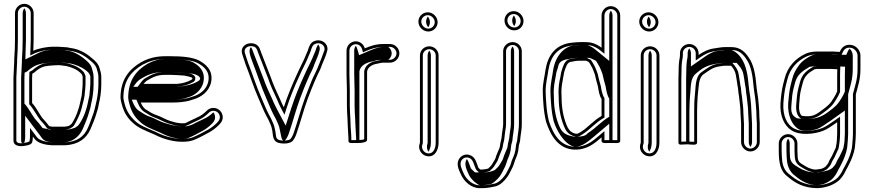

<svg xmlns="http://www.w3.org/2000/svg" viewBox="-20 -744 4547 999"><path d="M406 -258.7V-258.3C406 -243.8 401.5 -235.7 399.1 -219.4C390.7 -175.3 374.4 -133 353.2 -100.4C348.9 -96.4 345.2 -93.8 338.5 -89C333.3 -87.6 320.6 -85 316.6 -85H251.1C247.3 -85 240.2 -87.3 235.7 -88.1C226.1 -101.5 211.3 -118.3 199.6 -130.8C183 -153.4 168.1 -185.5 147 -207.8C147 -218.9 147 -335.2 147 -335.2C147.6 -343.5 147.9 -351.5 148 -360.6C151.4 -362.2 155.8 -364.7 159.4 -367.5L169.5 -376.2C187 -389.6 201.8 -398.6 228.4 -401.2L247.9 -403.1C251.8 -403.7 256.1 -404 260.8 -404C269 -404 275.3 -404.2 284.8 -405C292.1 -404.9 303.9 -403.3 311.1 -402.2L325.7 -400.3C358 -392.4 383.6 -381.1 402.9 -360.5C406.4 -356.9 405.9 -357.9 410 -345.9V-307.1C410 -293.8 407.1 -270.5 406 -258.7ZM153.2 -479.7C153.6 -497.6 155 -519.7 155 -538.5V-675.5C155 -702.1 133.1 -724 106.5 -724C79.9 -724 58 -702.1 58 -675.5V-538.5C58 -503.8 56.5 -468.6 54 -434.8L54 -434.6V-422.8C52.6 -393.6 51.3 -368.7 50 -340V-12.7C50 13.5 78.9 18.5 99 15.9C108.3 14.7 143.6 12.2 147.8 -4.7C150 -14.1 151 -23.6 151 -33.5C154.2 -29.3 157.4 -25 159.4 -22.1C176.1 1.2 214.5 9.7 249.5 12L249.7 12H317.9L318.2 12C388.5 8.4 429 -23.5 450.3 -71C457.7 -86.3 477.1 -135 481.7 -153.6C486.4 -167.2 491.3 -183.6 493.9 -201.8C501.3 -230.8 507 -268.5 507 -305.1V-344.9C507 -363 501 -377.9 497.8 -390.5C493.9 -404.6 484.7 -417.9 470.6 -430.9C439 -459.2 401.6 -487.9 343.7 -494.9L328.7 -497.9C326.6 -498.2 280.3 -501 280.1 -501H260.8C220.9 -501 178.3 -491.9 153.2 -479.7ZM260.8 -419C255.5 -419 250 -418.5 246 -418L226.9 -416.1C197 -413.2 178.3 -401.8 160 -387.8L149.8 -379.1C144.2 -374.9 139.3 -373.1 133.1 -370.1C133 -358.2 132.7 -346.6 132 -335.8L132 -335.2C132 -335.2 132 -218.9 132 -207.8V-201.8C152.3 -180.5 170 -145.7 188 -121.2C201.5 -106.8 216.5 -89.2 227.1 -74.4L240 -72.1C244.4 -70.7 246.4 -70 251.1 -70H316.6C325.8 -70 337.5 -73.2 345.1 -75.3C350.6 -79.2 355.2 -82.3 359.4 -84.8C361.1 -87 363.2 -89.2 364.8 -90.7C376.8 -109.2 396.2 -149.6 402.7 -173.1C402.9 -174 412.8 -211 413.9 -216.9C416 -231.1 420.7 -240.4 421 -258C422.2 -269.8 425 -292.4 425 -307.1V-348.4C421.5 -358.6 417.7 -366.7 413.8 -370.8C391.6 -394.4 363.9 -406.3 328.4 -415.1L313.2 -417C306 -418.1 294 -419.9 285 -420L284.3 -420C275 -419.3 268.9 -419 260.8 -419ZM159.7 -466.2C181.9 -477 223.1 -486 260.8 -486H279.6C284.7 -485.7 320.7 -483.5 326.6 -483L341.4 -480.1C395.2 -473.6 429.5 -447.6 460.5 -419.8C473.2 -408.1 480.5 -396.9 483.3 -386.6C486.9 -372.7 492 -359.7 492 -344.9V-305.1C492 -270.1 486.4 -233.3 479.3 -205.5C475 -188.5 472.2 -172.2 467.5 -158.4C462 -142.1 444 -92.3 436.7 -77.3C417.4 -34.4 383 -6.3 317.4 -3C296.2 -3 271.6 -3 250.2 -3C214.6 -5.5 183.2 -14.6 171.6 -30.9C169.4 -33.9 166.2 -38.3 163 -42.5L136 -78.4V-33.5C136 -24.9 134.9 -15.9 133.3 -8.6C130.3 -4.8 107.3 -0.3 97.1 1.1C78.7 3.4 65 -1.9 65 -12.7V-339.7C66.3 -369.5 67.5 -392.7 69 -422.1L69 -422.4V-434C71.6 -469.4 73 -503.2 73 -538.5V-675.5C73 -693.8 88.2 -709 106.5 -709C124.8 -709 140 -693.8 140 -675.5V-538.5C140 -520.4 138.6 -498.4 138.2 -480.1L137.5 -455.4ZM281.3 -420.1C300.2 -419.8 314 -417.9 325 -416.3L343.4 -413.9C349.1 -412.5 354.5 -411.4 360.1 -410.5C394.3 -400.2 422 -385.4 440.6 -365.5C444.2 -361.7 446.4 -357.6 450 -346.9V-307.1C450 -293.4 447.1 -269.5 446 -258.4C446 -242.3 441.3 -234 439 -218.4C429.8 -170 412.1 -122.4 386.1 -90.1C381.7 -87.4 375.2 -83 369.7 -79C353.3 -74.5 350.5 -70 316.6 -70H251.1C232.9 -70 231 -71.6 221.8 -73.9L201.8 -77.5C190.5 -93.4 175.5 -111.3 161.4 -126.4C144.2 -149.8 127.2 -183.9 107 -205.2L107 -335.4C107.7 -345.5 107.9 -355 108 -365.9C113.7 -368.5 117.8 -369.8 123 -373.8L133.1 -382.5C150.5 -395.7 170.6 -411 218.2 -415.7L235.7 -417.4C242.8 -418.3 252.2 -419 260.8 -419C267.2 -419 273.8 -419.5 281.3 -420.1ZM184.9 -470.5 112 -435.1 113.2 -479.8C113.6 -497.9 115 -519.9 115 -538.5V-675.5C115 -685.3 111.7 -694 106.5 -700.8C101.8 -694.6 98 -685.3 98 -675.5V-538.5C98 -503.6 96.5 -468.4 94 -434.4V-422.7C92.6 -393.1 91.3 -369.1 90 -339.9V-12.7C90 -5.9 92.3 -1.8 94.7 0.7C102.1 -0.3 106.5 -0.3 108 -6.1C110 -14.9 111 -24 111 -33.5V-142L189.5 -37.6C192.7 -33.3 195.9 -29 198 -26C210.3 -8.8 232.5 -4.7 253.6 -3H315C350.7 -5.4 389.6 -26.2 410.9 -73.5C418.1 -88.5 437.5 -137.1 442 -155.2C446.8 -169.4 451.3 -184.4 454 -202.9C461.4 -232.1 467 -268.9 467 -305.1V-344.9C467 -361.7 461.3 -375.9 458 -389C454.6 -401.6 446.3 -413.5 433.7 -425.2C399.9 -455.4 364.5 -476.6 328.1 -481L315.2 -483.6C306.4 -484.2 285.1 -485.5 276.8 -486H260.8C236.3 -486 203.3 -479.5 184.9 -470.5Z M746.5 -325.6C773.7 -341.8 796.9 -354.5 839.3 -354.5H868.8C880.7 -354.5 930.7 -351.6 939.5 -350.6C942.3 -350.3 980 -342.8 980 -338.2L981.1 -336.2V-335C981.1 -333.6 979.3 -331.2 976.3 -329.3C954.5 -317.1 934.4 -310.8 901.1 -307.5L726.4 -307.5C727.5 -309 745.6 -327 746.5 -325.6ZM745.3 -170.4C730.7 -177.4 720.4 -191.2 712.3 -210.5H879.3C909.2 -210.5 939.9 -213.6 963.8 -219.8L982.8 -225.8C1028.9 -237.9 1069.6 -269.9 1078.9 -318.7C1089.5 -379.5 1049.6 -411 1014.8 -429.6C980.3 -447.2 922.6 -451.5 868.8 -451.5H839.3C786.2 -451.5 748.1 -438.7 712.8 -419.5C652.5 -383.4 607 -330.7 607 -235V-234.7L607 -234.5C607.7 -224.4 610.3 -212.4 614.3 -199C624.2 -161.2 642.3 -131.3 667.3 -108.6C699.3 -76.6 737.9 -64.3 781 -45.2L804.1 -34.3C817.7 -27.9 834.7 -22 849.8 -17.8L866.8 -13.7C901.5 -4.8 956.5 -2.2 990 -16.1C1018.8 -28 1045.9 -43.1 1072.2 -57.5C1088.5 -67 1105.2 -80.1 1117.8 -92.7C1127.4 -102.3 1139 -114.6 1139 -134C1139 -160.6 1117.1 -182.5 1090.5 -182.5C1077.3 -182.5 1065.5 -177.6 1056.2 -168.3C1041.8 -153.9 1026 -141.4 1005.6 -132.8L965.4 -113.7C955.3 -108.9 949.5 -104.8 940.5 -102.5H921.8C909 -103.7 907 -104.4 894.8 -106.3L877.3 -111.2C872.5 -112.5 867 -114.1 860.7 -116.1C844.4 -121.3 813 -139.7 791.2 -146.1C774.5 -152 759.6 -160.7 745.3 -170.4ZM941.2 -365.5C931 -366.7 882.1 -369.5 868.8 -369.5H839.3C794.6 -369.5 767 -355.2 740.8 -339.7C728.3 -334.5 718.2 -321.5 714.5 -316.5L696.3 -292.5L901.8 -292.5C936.7 -295.9 959.9 -302.9 983.6 -316.2C988.4 -318.9 996.1 -323.5 996.1 -335V-339.9C991.2 -364.5 941.6 -366.5 941.2 -365.5ZM737.9 -157.4C753.9 -146.6 768 -138.5 786.2 -132C804.9 -125.3 836.5 -108 856.2 -101.8C862.6 -99.8 868.4 -98.1 873.3 -96.7L891.6 -91.6C903.6 -89.7 907.4 -88.7 921.2 -87.5H942.4C955 -90.8 962.6 -95.8 971.8 -100.2L1011.7 -119.1C1035.7 -129.5 1051.5 -142.4 1066.8 -157.7C1073.4 -164.3 1081.1 -167.5 1090.5 -167.5C1108.8 -167.5 1124 -152.3 1124 -134C1124 -121.2 1116.8 -112.9 1107.2 -103.3C1095.6 -91.7 1079.4 -79.1 1064.8 -70.5C1038.9 -56.4 1011.9 -41.4 984.3 -30C955.9 -18.2 902.9 -19.9 870.4 -28.3L853.6 -32.3C837.9 -36.8 823 -41.9 810.5 -47.8L787.3 -58.9C742.6 -78.7 707 -90.1 677.9 -119.2C655.5 -141.6 638.5 -166 628.7 -203C624.8 -216.2 622.6 -227.3 622 -235.3C622.4 -326.2 663.5 -372.3 720.2 -406.5C754.7 -425.1 788.8 -436.5 839.3 -436.5H868.8C921.9 -436.5 978.2 -431.5 1007.9 -416.3C1041 -398.6 1073 -372.6 1064.1 -321.3C1056.2 -279.9 1021.1 -251.3 978.7 -240.2L959.7 -234.2C936.7 -228.4 908.1 -225.5 879.3 -225.5H689.7L698.5 -204.7C707.2 -184 719 -167.2 737.9 -157.4ZM673.6 -292.5 687.9 -311.6C691.2 -316 701.8 -328.3 717 -336.2C741.6 -350.7 773.6 -369.5 839.3 -369.5H868.8C890 -369.5 933.7 -367 951 -364.9C959.8 -364 1008.6 -360.3 1019.2 -341.3C1020 -339.9 1020.4 -339 1021.1 -337.7V-335C1021.1 -329.6 1017.4 -325.9 1010.7 -321.7C985.8 -305.9 951 -296.9 906.2 -292.5ZM711.7 -162.2C690.3 -173.3 681 -188.8 672.8 -208.2L665.5 -225.5H879.3C901.4 -225.5 923.4 -227.8 939.7 -231.8L958.4 -237.7C988.7 -245.7 1029.9 -272.1 1039 -319.7C1049 -377.4 1012.4 -404.7 982.3 -420.9C959.8 -432.2 918.8 -436.5 868.8 -436.5H839.3C806.3 -436.5 779.4 -429.2 746.2 -411.3C691.4 -378.2 647 -328.9 647 -234.9C647.7 -225.3 650 -213.9 654.1 -200.5C663.8 -163.4 681 -135.4 704.5 -114.1C734.5 -84.2 764.8 -75.6 812 -54.8L835.5 -43.6C846 -38.6 859 -34.1 872.6 -30.1L888.8 -26.3C914.5 -19.6 945.2 -19.9 960.3 -26.2C986.3 -36.9 1012.2 -51.2 1038.9 -65.8C1052.2 -73.6 1068.7 -86.3 1080.4 -98C1089.6 -107.2 1099 -116.8 1099 -134C1099 -144 1095.7 -152.7 1090.2 -159.7C1076 -146 1061.3 -134 1036.3 -123.2L996.8 -104.4C989.6 -101 983.7 -95.4 963.2 -90.1L953 -87.5H917.1C898.3 -89.2 886.6 -91.3 874.7 -93.2L853.8 -99.1C848.1 -100.6 841.7 -102.5 835 -104.6C808.6 -113 778.6 -130.8 766.7 -134.3C744 -140.9 727.2 -151.8 711.7 -162.2Z M1376 -122.2C1383.9 -104.2 1393.3 -87.3 1395.8 -68H1395.9C1401.6 -45.9 1394.8 -11.9 1428.4 -1C1451.6 5.4 1488.2 4.6 1502.2 -10.3C1510.1 -19.4 1517.5 -32.7 1522.6 -48.1C1543.6 -108.9 1559.5 -171.6 1580.5 -228.4L1600.5 -280.3C1611.8 -308.4 1620.2 -327.6 1631.2 -352.2C1640.4 -369.7 1649.1 -388.2 1655.5 -407.6C1664.1 -429.2 1675.4 -451.2 1681.7 -476.7C1694.2 -513.5 1652.6 -548 1611.8 -528.5C1595.5 -520.3 1591.6 -508.2 1586.4 -495.9L1581.5 -480.7C1579.1 -475.4 1575.8 -467.8 1572.6 -460L1565.5 -443C1553.3 -414.4 1538.8 -389.2 1525.8 -358.9C1501 -305.3 1476.3 -246.6 1456.7 -185.7C1448 -202.2 1443.9 -211.7 1435 -232.8C1417.6 -270.4 1402.6 -301.1 1388.9 -342H1388.8C1371.9 -384.9 1355.5 -428.8 1339.5 -468.9C1333.2 -484.4 1331 -503.7 1310 -514C1274.1 -530.2 1226.3 -505.8 1240.3 -462.6C1245.3 -445.1 1250.9 -431 1256.3 -413.6L1256.4 -412.7C1279 -356.2 1300.2 -287.3 1325.6 -231C1338.8 -201.9 1350.6 -169.4 1365.3 -142ZM1389.5 -128.8 1378.5 -149.1C1364.5 -175.1 1352.8 -207.4 1339.3 -237.1C1315 -291 1292.6 -362.2 1271.4 -415.7C1264.1 -439.4 1260 -448.2 1254.6 -467C1244.9 -497.2 1278.2 -511.4 1303.7 -500.4C1317.7 -493.1 1317.8 -482.3 1325.6 -463.3C1341.5 -423.5 1357.9 -379.6 1374.8 -336.5C1389 -294.4 1404.3 -263.5 1421.3 -226.8C1429.9 -206.3 1434.6 -195.4 1443.5 -178.7L1460.1 -147.2L1471 -181.1C1490.3 -241.3 1514.6 -299.1 1539.5 -352.8C1552.3 -382.6 1566.6 -407.2 1579.4 -437.2L1586.4 -454.2C1589.8 -462.2 1593 -469.7 1595.5 -475.3L1600.5 -490.7C1606.1 -504.1 1607.7 -509.6 1618.4 -515C1647.5 -528.9 1675.5 -505.1 1667.5 -481.6C1659.5 -458.1 1650.8 -436.3 1641.6 -413.2C1634.3 -394.9 1627.2 -376.8 1618 -359.2C1605.3 -335.1 1598 -314.3 1586.5 -285.8L1566.5 -233.7C1545 -175.6 1529.2 -113.1 1508.4 -52.9C1503.8 -39.1 1496.8 -27.1 1491.1 -20.4C1483.6 -13 1453.5 -9.8 1432.7 -15.4C1410.7 -23.1 1418.4 -41.1 1410.4 -71.8C1407.4 -92.9 1396.8 -112.2 1389.5 -128.8ZM1415.3 -124.9C1423 -107.4 1432.9 -90.1 1435.7 -69.5C1441.8 -46.2 1442.7 -18.3 1453.8 -12.7C1458.5 -11.8 1459.9 -10.7 1464.3 -15.2C1470.6 -22.4 1478.1 -35.4 1483 -50C1503.8 -110.5 1519.7 -173.1 1540.9 -230.5L1560.9 -282.5C1572.4 -310.9 1580.6 -329.8 1591.9 -354.9C1601.3 -372.8 1609.5 -390.2 1615.9 -409.7C1624.9 -432.3 1635.6 -452.9 1641.9 -478.4C1646.5 -491.8 1642.8 -504.2 1635.6 -512.6C1631.9 -507.9 1629.3 -501.5 1626 -493.8L1621.1 -478.5C1618.7 -473.2 1615.4 -465.5 1612.1 -457.7L1605 -440.6C1592.5 -411.4 1578.1 -386.5 1565.2 -356.5C1540.4 -302.8 1515.9 -244.5 1496.4 -183.9L1466.4 -90.5L1417.5 -182.8C1408.7 -199.4 1404.3 -209.6 1395.6 -230.4C1378.9 -266.3 1362.7 -300 1350.1 -337.6C1331.1 -385.8 1316.5 -425.2 1299.9 -466.7C1295.1 -478.5 1292.5 -490.5 1285.8 -498.7C1267 -478.5 1289.2 -437.5 1296.2 -414.7L1296.3 -414.1C1318.8 -357.7 1340 -288.9 1365.1 -233.5C1378.4 -204.1 1390.2 -171.6 1404.5 -145Z M1793 -26V-10.5C1793 3.4 1812.5 0 1821 0C1826.3 0 1890 4 1890 -16.5V-372C1891.7 -376.9 1891.5 -378.5 1891.7 -378.4C1896.6 -395.5 1917.7 -408.8 1940.6 -412.1C1953.7 -414 1960.4 -418 1974.5 -418H2009.5C2035.3 -418 2058 -440.3 2058 -466.5C2058 -492.7 2035.4 -515 2009.5 -515H1974.5C1936.7 -515 1907.1 -504.8 1878.2 -492.4C1872.2 -512.6 1854.6 -529 1831.5 -529C1804.9 -529 1783 -507.1 1783 -480.5V-357.5C1783 -329.7 1785 -304.2 1785 -275.5V-194.5C1785 -184.3 1785.3 -172.9 1786 -160.1L1788 -126C1788.7 -116.7 1789 -108 1789 -99.5C1789 -86.3 1792 -51.2 1792 -41.5V-40.9C1792.6 -37.1 1793 -32.5 1793 -26ZM1804 -99.5C1804 -108.3 1803.7 -117.6 1803 -127L1801 -160.9C1800.3 -173.5 1800 -184.6 1800 -194.5V-275.5C1800 -304.9 1798 -330.5 1798 -357.5V-480.5C1798 -498.8 1813.2 -514 1831.5 -514C1846.9 -514 1859.4 -503.1 1863.9 -488.1L1868.7 -472L1884.2 -478.6C1912.4 -490.7 1939.5 -500 1974.5 -500H2009.5C2027 -500 2043 -484.2 2043 -466.5C2043 -448.8 2027 -433 2009.5 -433H1974.5C1957 -433 1948.4 -428.4 1938.4 -426.9C1911.8 -423.1 1885.6 -408.8 1877.1 -382C1876.3 -378.5 1876.8 -379.5 1875 -374.5V-19.5C1863.4 -14.1 1826.3 -15 1821 -15C1816.2 -15 1811.4 -14.6 1808 -14.7V-26C1808 -45.4 1804 -79.1 1804 -99.5ZM1833 -26V-14.7C1838.6 -14.6 1846.8 -14.9 1849.8 -15.4C1849.9 -15.6 1850 -16 1850 -16.5V-373C1851.8 -378.2 1850.7 -376.9 1852.2 -380.8C1858.3 -399.8 1878.5 -418.9 1926.5 -426.1C1926.5 -426.1 1936.3 -433 1974.5 -433H2000.1C2008 -438 2018 -451.3 2018 -466.5C2018 -481.5 2008.5 -494.7 2000.1 -500H1974.5C1957.5 -500 1937 -494.8 1908.3 -482.5L1848.6 -457L1838.5 -490.8C1836.9 -496.2 1834.6 -500.7 1831.2 -505.4C1826.4 -498.9 1823 -490.1 1823 -480.5V-357.5C1823 -330 1825 -304.5 1825 -275.5V-194.5C1825 -184.4 1825.3 -173.1 1826 -160.4L1828 -126.4C1828.7 -117.1 1829 -108.1 1829 -99.5C1829 -86.7 1832 -52.1 1832 -41.3C1832.6 -37.6 1833 -32.4 1833 -26Z M2165 -1.6C2165 -1.6 2163.3 3.5 2162.2 7.7C2155 36.4 2174.8 61.1 2196.5 67.2C2239.3 79.3 2262 39.9 2262 -1.5V-455.9C2262 -481.8 2240.1 -503 2213.5 -503C2186.9 -503 2165 -481.8 2165 -455.9ZM2208.5 -580C2235.1 -580 2257 -601.9 2257 -628.5C2257 -656 2233.1 -680 2205.5 -680C2178.9 -680 2157 -658.1 2157 -631.5C2157 -604 2180.9 -580 2208.5 -580ZM2180 0.9V-455.9C2180 -473.1 2194.8 -488 2213.5 -488C2232.2 -488 2247 -473.1 2247 -455.9V-1.5C2247 33.9 2230.4 61.2 2200.5 52.8C2185.8 48.6 2171.8 31.1 2176.8 11.3C2178.2 5.5 2179 3.8 2180 0.9ZM2208.5 -595C2189.4 -595 2172 -612.4 2172 -631.5C2172 -649.8 2187.2 -665 2205.5 -665C2224.6 -665 2242 -647.6 2242 -628.5C2242 -610.2 2226.8 -595 2208.5 -595ZM2209.4 45.3C2216.9 34.4 2222 16.5 2222 -1.5V-455.9C2222 -465.4 2218.6 -474 2213.5 -480.4C2208.9 -474.6 2205 -465.4 2205 -455.9V-0.6C2199.6 15.4 2199.9 32.7 2209.4 45.3ZM2208 -602.6C2213 -608.9 2217 -618.4 2217 -628.5C2217 -639.6 2212.5 -649.9 2206 -657.4C2201 -651.1 2197 -641.6 2197 -631.5C2197 -620.4 2201.5 -610.1 2208 -602.6Z M2581.7 12.6 2579.6 23.8C2574.7 37.9 2562.5 60.6 2558.5 77.9C2556 86.4 2548.7 95.1 2542.7 106.5C2538.5 114.8 2528.9 125.4 2520.1 133.1C2517 134.5 2496.9 138 2491 138H2478.6C2475.2 134.9 2470.7 130.7 2469.1 128.7C2460.9 109.9 2456.8 78.9 2431.5 65.8C2404.5 51.9 2377.6 64.9 2366.6 86.4C2351.7 115.4 2371.8 148.8 2381.8 170.7C2396.5 200.3 2431.7 235 2475.5 235H2494.5C2511.7 235 2545 229 2557.9 225.7C2584.3 218.9 2605.2 196.1 2618.6 177.9C2631.3 160.6 2636.8 144.9 2646.2 128C2654.2 112 2654.5 103.3 2660.4 88.5C2670.1 67.5 2677 46.9 2679 19.8V19.5C2679 10.2 2684 0.8 2686 -11.7L2688 -31.3C2690.3 -51.8 2695 -72.6 2695 -96.3V-477.8C2695 -503.4 2673.4 -525 2647 -525C2620.9 -525 2598 -503.7 2598 -477.8V-96.5C2598 -92.2 2597.7 -88.5 2597.1 -85C2593.7 -63.4 2591.3 -44.6 2589.1 -23.5C2587.1 -11.6 2583.3 -2.9 2581.7 12.6ZM2656 -586C2683.2 -586 2704 -607.8 2704 -634.5C2704 -661.6 2681 -686 2653 -686C2625.9 -686 2605 -664.2 2605 -637.5C2605 -609.2 2627.8 -586 2656 -586ZM2604 -21.9C2606.2 -42.8 2608.6 -61.4 2611.9 -82.5C2612.7 -86.8 2613 -91.6 2613 -96.5V-477.8C2613 -494.7 2628.7 -510 2647 -510C2665.2 -510 2680 -494.9 2680 -477.8V-96.3C2680 -74.6 2675.6 -54.7 2673.1 -32.9L2671.1 -13.6C2669.3 -3.1 2664.5 4.9 2664 19.5C2662 44.6 2656 62.3 2646.8 82.2C2639.1 98.8 2639.4 107.8 2632.9 120.9C2622.1 140.6 2617.9 153.5 2606.5 169.1C2593.8 186.4 2574.8 205.9 2554.2 211.2C2542.7 214.1 2508.9 220 2494.5 220H2475.5C2439.8 220 2408.4 190 2395.3 164.3C2383.6 138.7 2369.8 112.9 2379.9 93.2C2387.7 78.1 2405.6 69.4 2424.6 79.2C2442.2 88.2 2445.1 111.1 2455.3 134.7C2458.5 142 2467.1 147.8 2472.6 153H2491C2501.9 153 2519 150.3 2528.4 145.7C2538.7 136.7 2550 125.3 2556 113.4C2561 104 2569.1 95.1 2572.9 82.1C2577.2 67.3 2588.3 44.5 2594.1 27.7L2596.6 14.8C2598 0.7 2602.5 -7.2 2604 -21.9ZM2656 -601C2636.3 -601 2620 -617.4 2620 -637.5C2620 -656.3 2634.3 -671 2653 -671C2672.3 -671 2689 -653.5 2689 -634.5C2689 -615.7 2674.7 -601 2656 -601ZM2621.7 13.5 2619.4 25.4C2614.1 40.6 2602.2 62.8 2598.3 79.3C2595.1 90.1 2587.4 99 2581.9 109.3C2576.6 120 2565.2 131.7 2554.8 140.7C2536.4 149.7 2518.1 153 2491 153H2451.5L2441.4 143.6C2437.6 139.9 2433.1 135.9 2430 132.2C2423.5 117 2419.4 96.9 2409.3 83.7C2391 108.8 2409.6 142.8 2421.1 168.1C2433.2 192 2463.6 216.6 2477.3 220H2494.1C2498.8 219.8 2528.9 215 2535.3 213.3C2541.7 211.7 2566.6 192.3 2580 174C2591.9 157.8 2597 143.1 2606.9 125.1C2614.2 110.4 2614.5 102.2 2620.9 86.1C2630.5 65.3 2637.1 45.6 2639 19.6C2639 8 2644.1 -0.6 2646 -12.4L2648 -31.9C2650.4 -52.9 2655 -73.3 2655 -96.3V-477.8C2655 -487.1 2651.9 -495.4 2646.7 -502.1C2641.8 -495.9 2638 -487.2 2638 -477.8V-96.5C2638 -92 2637.7 -87.9 2637.1 -84C2633.7 -62.5 2631.3 -44.2 2629.1 -22.7C2626.8 -9.3 2623.3 -2 2621.7 13.5ZM2655.4 -608.6C2660.1 -614.6 2664 -624.3 2664 -634.5C2664 -645.4 2659.7 -655.7 2653.4 -663.1C2648.8 -657.1 2645 -647.5 2645 -637.5C2645 -626.1 2649.3 -615.8 2655.4 -608.6Z M2987.8 -428H3029.9C3033.1 -426.7 3039.6 -423.5 3044.2 -421C3049.2 -413.8 3055.2 -402.5 3061.3 -391.4L3065.4 -382.1C3066.8 -377.7 3068.2 -374 3071 -367.8L3075.1 -356.6C3079.1 -338.5 3084.9 -314.4 3091.2 -293.8C3094.3 -275 3097.6 -246.9 3110 -229V-140.8C3067.2 -116.5 3041.7 -82.6 3002.4 -57.6C2996.1 -53.5 2985.4 -48 2981.8 -48H2977.2C2956.1 -52.1 2943.4 -63 2934.2 -79.7C2914.3 -121.4 2902 -174.5 2902 -236.5V-236.8L2902 -237C2901.3 -246.2 2901 -255.3 2901 -264.5C2901 -290.5 2905.4 -315.7 2909.8 -337.8C2913.2 -351.5 2913.4 -362.4 2916.6 -372.1L2922.1 -388.6C2928.5 -406.7 2936.7 -423 2955.4 -423H2956.7C2966.2 -425.8 2973.4 -426.6 2987.8 -428ZM3207 -663.5C3207 -690.1 3184.2 -712 3158 -712C3131.7 -712 3110 -689.8 3110 -663.5V-495.5C3104.7 -499.8 3095.6 -506.1 3086 -511.1C3063 -522.6 3047.5 -525 3020.4 -525H3001.6C2986.6 -525 2968.5 -523.3 2955.6 -522C2869.6 -513 2830 -455.1 2818.1 -379.4C2813.9 -346.7 2804 -311.7 2804 -271.3C2804 -260.7 2804.3 -250.2 2805 -239.7L2807 -208.5C2809.3 -172.7 2813.8 -141.7 2821.3 -110.6C2843.9 -40.7 2889.1 48.3 2998.6 32.9C3048.8 24.6 3080.7 -4.6 3110 -29.4V-10.5C3110 2.2 3131.2 0.8 3144.3 0C3149.7 0.1 3154.9 0 3159.6 -0.1C3164.4 0 3169.7 0.1 3175.1 0C3187.3 0.7 3207 1.9 3207 -10.3ZM2954.6 -438C2924.3 -437 2914.1 -410.9 2907.9 -393.5L2902.4 -376.9C2898.1 -364 2898.2 -353.3 2895.3 -341.5C2889.7 -319.4 2886 -292.1 2886 -264.5C2886 -255.2 2886.4 -245.1 2887 -236.2C2887.2 -170.8 2899.7 -117.3 2920.7 -73.3C2930.7 -52.3 2950 -38 2975.7 -33H2981.8C2994 -33 3003.3 -40.3 3010.5 -45C3052.6 -71.8 3077.8 -105.2 3117.4 -127.8L3125 -132.1V-233.7C3114.4 -248.9 3109.6 -274.3 3105.8 -297.2C3099.5 -317.8 3093.7 -342.2 3089.6 -360.8L3084.9 -373.5C3082.1 -379.7 3080.9 -382.9 3079.4 -387.4L3074.8 -398.1C3067.9 -410.6 3061.5 -422.5 3054.4 -432.5C3047.3 -436.4 3039.4 -440.3 3032.8 -443H2987C2973.6 -441.7 2964.6 -440.7 2954.6 -438ZM3175.4 -15 3174.8 -15C3169.8 -14.9 3164.7 -15 3159.9 -15.1L3159.6 -15.1L3159.3 -15.1C3154.6 -15 3149.6 -14.9 3144.6 -15L3144.1 -15C3137.6 -14.6 3129.5 -14.4 3125 -14.9V-61.8L3100.3 -40.9C3070.6 -15.7 3041.4 10.6 2996.3 18.1C2898.9 31.7 2858 -46.2 2835.7 -114.7C2828.4 -145.4 2824.2 -174.5 2822 -209.5L2820 -240.6C2819.3 -250.8 2819 -261.1 2819 -271.3C2819 -309.2 2828.6 -343.4 2832.9 -377.3C2844.2 -448.5 2879.2 -498.9 2957.1 -507C2969.9 -508.3 2987.7 -510 3001.6 -510H3020.4C3046.6 -510 3058.2 -508.2 3079.1 -497.7C3087.5 -493.4 3096.3 -487.4 3100.5 -483.9L3125 -464V-663.5C3125 -681.6 3140.2 -697 3158 -697C3176 -697 3192 -681.4 3192 -663.5V-14.9C3187.5 -14.3 3181 -14.7 3175.4 -15ZM2982.5 -443H3047.5L3059.3 -438.1C3066.5 -435.2 3074.2 -431.2 3081.1 -427.4C3087.8 -417.8 3093.5 -407.2 3100.6 -394.1L3105 -384.2C3106.7 -379.1 3107.4 -376.9 3110.6 -370.1L3114.9 -358.2C3119 -339.9 3124.7 -315.7 3131 -295.1C3134.4 -274.7 3138.9 -246.8 3150 -230.9V-136.4C3108.8 -112.9 3082.6 -79.1 3036.9 -50.1C3034.4 -48.4 3029.8 -33 2981.8 -33H2967.4L2958.7 -34.7C2917.3 -42.8 2904.5 -59.4 2894.9 -76.9C2874.3 -120.1 2862 -173.5 2862 -236.6C2861.3 -246 2861 -255.2 2861 -264.5C2861 -291.2 2865.4 -316.5 2870 -339.1C2873.3 -352.4 2873.2 -362.9 2876.9 -374L2882.4 -390.5C2887.1 -403.5 2882.1 -430.3 2941.3 -437.3C2956.8 -440.8 2969 -441.6 2982.5 -443ZM3159.5 -15.1C3162 -15 3164.7 -15 3167 -15V-663.5C3167 -673.2 3163.7 -681.6 3158.3 -688.6C3153.6 -682.3 3150 -673.1 3150 -663.5V-427.1L3073.7 -489.3C3069.5 -492.7 3061.7 -498 3053.7 -502.2C3035.4 -511.3 3037.5 -510 3020.4 -510H3001.6C2994.4 -510 2978.1 -508.7 2966.1 -507.5C2917.9 -502.4 2870.3 -456.4 2858 -378.6C2853.8 -345.5 2844 -310.7 2844 -271.3C2844 -260.9 2844.3 -250.4 2845 -240L2847 -208.9C2849.3 -173.4 2853.6 -143.1 2861 -112.2C2885.3 -37.7 2937.5 21.5 2977.1 19.6C3009 18 3041.5 -8.5 3073.4 -35.5L3150 -100.5V-14.9C3151.3 -14.9 3157 -15 3159.5 -15.1Z M3314 -1.6C3314 -1.6 3312.3 3.5 3311.2 7.7C3304 36.4 3323.8 61.1 3345.5 67.2C3388.3 79.3 3411 39.9 3411 -1.5V-455.9C3411 -481.8 3389.1 -503 3362.5 -503C3335.9 -503 3314 -481.8 3314 -455.9ZM3357.5 -580C3384.1 -580 3406 -601.9 3406 -628.5C3406 -656 3382.1 -680 3354.5 -680C3327.9 -680 3306 -658.1 3306 -631.5C3306 -604 3329.9 -580 3357.5 -580ZM3329 0.9V-455.9C3329 -473.1 3343.8 -488 3362.5 -488C3381.2 -488 3396 -473.1 3396 -455.9V-1.5C3396 33.9 3379.4 61.2 3349.5 52.8C3334.8 48.6 3320.8 31.1 3325.8 11.3C3327.2 5.5 3328 3.8 3329 0.9ZM3357.5 -595C3338.4 -595 3321 -612.4 3321 -631.5C3321 -649.8 3336.2 -665 3354.5 -665C3373.6 -665 3391 -647.6 3391 -628.5C3391 -610.2 3375.8 -595 3357.5 -595ZM3358.4 45.3C3365.9 34.4 3371 16.5 3371 -1.5V-455.9C3371 -465.4 3367.6 -474 3362.5 -480.4C3357.9 -474.6 3354 -465.4 3354 -455.9V-0.6C3348.6 15.4 3348.9 32.7 3358.4 45.3ZM3357 -602.6C3362 -608.9 3366 -618.4 3366 -628.5C3366 -639.6 3361.5 -649.9 3355 -657.4C3350 -651.1 3346 -641.6 3346 -631.5C3346 -620.4 3350.5 -610.1 3357 -602.6Z M3834 -137.5C3834 -125.6 3836 -110.5 3836 -99.9V-4.5C3836 21.3 3858.3 44 3884.5 44C3910.7 44 3933 21.4 3933 -4.5V-100.6C3933 -112.9 3931 -128 3931 -138.4C3931 -158.3 3929.9 -176.7 3928 -197.3L3926 -218.7C3923.6 -246.2 3918.4 -268.9 3916 -295.3C3911.1 -352.4 3903.2 -407.2 3874.7 -446.3C3857.9 -471.7 3832.1 -499 3786.3 -499H3751.5C3732.7 -499 3715.5 -494.5 3700.4 -492.9C3664.3 -488.5 3638.6 -474.4 3615 -458V-466.5C3615 -493.1 3593.1 -515 3566.5 -515C3539.9 -515 3518 -493.8 3518 -467.9V-457.2C3518 -452.3 3517.7 -448.5 3517.1 -446C3512.5 -423.3 3511 -403.2 3511 -372.8C3510.3 -359.1 3510 -345.6 3510 -331.9V-1.5C3510 12.1 3528.5 7.8 3533.2 7.8C3539.9 7.8 3548 7.5 3558.5 7C3578.8 8 3607 14 3607 -1.5V-164.4C3607 -188.2 3608.6 -220.6 3610 -241.8C3616.3 -292 3613 -335.6 3639 -356.4C3662.4 -372.5 3686.3 -392.1 3716 -397.3L3739.8 -401.1C3743.6 -401.7 3747.3 -402 3750.4 -402H3783.8C3796 -388.1 3806 -372.3 3808.7 -353.4C3811.3 -335.1 3815.1 -319.3 3817.1 -299.9C3821.4 -285.2 3820.8 -262.7 3825.1 -243.2L3827 -226.3C3829.8 -202.6 3833 -178.4 3833 -153.9V-153.4C3833.6 -148.5 3834 -143.2 3834 -137.5ZM3916 -138.4C3916 -126.3 3918 -111.4 3918 -100.6V-4.5C3918 13 3902.2 29 3884.5 29C3866.8 29 3851 13 3851 -4.5V-99.9C3851 -112.1 3849 -127.1 3849 -137.5C3849 -143.2 3848.4 -151 3848 -154.3C3847.9 -181.2 3844.7 -204.4 3841.9 -228L3839.9 -245.7C3836.2 -262.5 3836.6 -285 3831.9 -302.8C3829.4 -324.5 3826 -338.1 3823.6 -355.5C3819.9 -381.5 3805.2 -400.4 3790.5 -417H3750.4C3746.3 -417 3742.2 -416.7 3737.5 -416L3713.5 -412.1C3678.6 -405.9 3653 -384.3 3630.5 -368.8C3594.7 -344.2 3600.8 -288.5 3595.1 -243.7C3592.4 -222.4 3592 -188.9 3592 -164.4V-6.2C3583.7 -5.6 3570.9 -7.4 3558.5 -8C3544.3 -7.3 3535.4 -7.2 3525 -6.6V-331.9C3525 -345.3 3525.3 -358.6 3526 -372.1L3526 -372.5V-372.8C3526 -402.8 3527.4 -421.4 3531.8 -443C3532.7 -447.1 3533 -451.6 3533 -457.2V-467.9C3533 -485.1 3547.8 -500 3566.5 -500C3584.8 -500 3600 -484.8 3600 -466.5V-429.2L3623.6 -445.7C3646.2 -461.5 3669.4 -474 3702 -478C3718.6 -479.7 3735.2 -484 3751.5 -484H3786.3C3825.1 -484 3846.3 -462 3862.4 -437.7C3888.1 -402.4 3896.1 -351 3901 -294C3903.6 -266.2 3908.8 -243.8 3911 -217.3L3913 -195.9C3914.9 -176.1 3916 -157.7 3916 -138.4ZM3558.5 -8.1C3562.7 -7.9 3563.6 -7.9 3567 -7.7V-164.4C3567 -188.5 3568.6 -220.7 3570 -242.3C3576.3 -292.2 3568.9 -335.6 3602.7 -362.7C3623 -379 3646.8 -401.7 3699.5 -411L3724.6 -415C3733.4 -416.3 3740.4 -417 3750.4 -417H3812.7L3821.7 -406.7C3834.8 -391.9 3845.8 -374.7 3848.7 -354.2C3851.2 -336.3 3854.8 -321.2 3857 -301C3861.5 -285.1 3860.9 -263.2 3865 -244.2L3867 -227C3869.7 -203.3 3873 -179 3873 -153.8C3873.5 -149.4 3874 -143.2 3874 -137.5C3874 -126.1 3876 -111.1 3876 -99.9V-4.5C3876 4.8 3879.2 13.4 3884.5 20.3C3889.3 14 3893 4.8 3893 -4.5V-100.6C3893 -112.3 3891 -127.4 3891 -138.4C3891 -145.9 3890.8 -150.6 3890 -158.9C3890 -165.5 3889.8 -169.8 3889 -177.3C3889 -183 3888.7 -189.8 3888 -196.8L3886 -218.2C3883.7 -245.3 3878.5 -267.9 3876 -294.8C3871.1 -351.8 3862.8 -405.6 3836 -442.5C3816.6 -471.9 3789.3 -484 3786.3 -484H3751.5C3748.5 -484 3738.2 -481.4 3712.1 -478.6C3695.4 -476.4 3673.4 -467 3650.2 -450.9L3575 -398.3V-466.5C3575 -476.4 3571.6 -485.3 3566.3 -492.1C3561.8 -486.3 3558 -477.2 3558 -467.9V-457.2C3558 -452 3557.7 -448 3557 -444.8C3552.4 -422.5 3551 -403.2 3551 -372.7C3550.3 -358.8 3550 -345.6 3550 -331.9V-7.7C3551.8 -7.8 3556.3 -8 3558.5 -8.1Z M4334.8 -26.4V-26.1C4334.8 -7.5 4331.7 7.8 4328.6 24.5C4326.3 29.5 4310.5 64.4 4308.5 68.1C4303.6 77.1 4295.8 87.5 4291.7 100.2C4289.1 107.3 4281.9 115.2 4274.3 123.9L4265.6 129.2C4254.5 135.6 4246.6 135.3 4228 138H4217.3C4210.6 137.1 4199.3 134.5 4196.6 132.8L4185.3 128.6C4182.1 127.2 4176.3 124 4170.1 120.3C4143.1 103.2 4130 101.7 4130 64.5V64.2C4129.3 57 4129 49.1 4129 40.5V2.5C4129 -23.3 4106.7 -46 4080.5 -46C4054.3 -46 4032 -23.4 4032 2.5V40.5C4032 105 4041.2 149.1 4079.9 176.4C4115.5 206.8 4160.9 235 4234.2 235H4234.6L4257.2 232.9C4281.8 227.9 4296.8 224.7 4319.9 212C4343.3 199.4 4352.9 188.2 4364.6 171.9C4375.6 157.2 4380.6 141 4389 128.3L4397.1 112C4409.8 89.2 4423.5 53.4 4427.9 24.4L4430 2.1C4431.4 -14.3 4433 -32 4433 -50.9V-253.1C4444.7 -298.4 4457 -330.5 4457 -385.2V-455.1C4457 -481 4435.7 -505.9 4410.8 -509.9C4382.1 -514.8 4360.9 -502.1 4349.3 -474H4346.5C4333.5 -474 4316.6 -476.9 4299.1 -476H4233.1C4208.2 -476 4186.8 -471.8 4169.4 -463.4C4117.9 -438.8 4077.3 -396 4062.2 -334.2L4054.2 -303.1C4047 -273.3 4043.5 -241.7 4041 -207.5C4037.1 -143.4 4058.2 -91.8 4098.3 -65.7C4141.7 -37.6 4217.8 -45.5 4264.6 -64.1C4283.1 -71.1 4311.6 -90.6 4335.9 -108V-50.4C4335.9 -41.3 4335.5 -33.4 4334.8 -26.4ZM4303.8 -385.5C4313.3 -385.5 4324.5 -384.3 4336.6 -383.7C4336.2 -376.4 4335.9 -364.7 4335.9 -355V-268.5C4330.5 -256.8 4327 -248.4 4319.5 -236.7C4300 -203.3 4288.8 -193.9 4253 -167.9C4220 -143.3 4203.3 -134.6 4152.9 -141.2C4141 -148.6 4135.5 -173.7 4138 -200.4C4140.3 -230.1 4142.2 -257.4 4148.8 -282.1L4157.2 -314.2C4167.2 -350.8 4187 -365.1 4218.3 -383.6C4223.7 -384.3 4228.7 -385.5 4233.1 -385.5ZM4346.5 -459H4359.3L4363.1 -468.3C4372.6 -491.1 4386.3 -498.8 4408.3 -495.1C4425.7 -492.3 4442 -473.3 4442 -455.1V-385.2C4442 -332.4 4430.1 -301.9 4418 -255V-50.9C4418 -32.8 4416.4 -15.5 4415 0.8L4413.1 22.6C4408.7 49.9 4395.9 83.3 4383.9 105L4376 120.8C4366 136.2 4361.8 150.6 4352.4 163.1C4341 179.1 4334.4 187.1 4312.7 198.8C4291.4 210.6 4278.2 213.3 4255 218.1L4233.9 220C4163.3 219.7 4123.6 194 4089.1 164.6C4067.5 149.3 4054.1 126.4 4050 94.7C4048.4 75.7 4047 60.4 4047 40.5V2.5C4047 -15 4062.8 -31 4080.5 -31C4099.9 -31 4114 -13.8 4114 2.5V40.5C4114 49 4114.5 58.8 4115 64.8C4115.4 109.8 4137.7 117.6 4162.2 133C4169.4 137.4 4175 140.4 4179.5 142.5L4190 146.4C4201.1 151.1 4207 151.7 4216.3 153H4229.1C4246.7 150.4 4258 150.9 4273.3 142.1L4284 135.5C4292.1 126.4 4301.2 118.1 4305.9 105.1C4309.2 94.7 4315.9 85.9 4321.7 75.3C4325.1 68.9 4340.2 35.3 4343 28.9C4347.5 5 4350.9 -21.4 4350.9 -50.4V-137.1L4327.2 -120.2C4303.1 -103 4274.7 -84 4259.2 -78.1C4218.5 -61.9 4153.8 -55.3 4115.5 -73.4C4074.5 -92.6 4052.1 -142.3 4056 -206.5C4058.4 -240 4061.9 -271.3 4068.8 -299.4L4076.8 -330.6C4090.6 -387.3 4127.3 -426.7 4175.9 -449.9C4190.7 -457 4209.8 -461 4233.1 -461H4299.5C4315.1 -461.8 4331.3 -459 4346.5 -459ZM4303.8 -400.5H4233.1C4224.2 -400.5 4219.7 -398.9 4213.4 -398.1C4180.7 -378.8 4154.4 -361.1 4142.7 -318.1L4134.3 -286C4127.2 -259.4 4125.3 -231 4123 -201.6C4120.3 -171.3 4124.8 -141.1 4147.8 -126.8C4202.6 -119.6 4227 -129.8 4261.9 -155.8C4297.3 -181.5 4312.3 -194.7 4332.3 -228.9C4340.8 -242.1 4345.1 -252.7 4350.9 -265.2V-355C4350.9 -364.4 4351.2 -376 4351.6 -383L4352.3 -398L4337.3 -398.7C4325.7 -399.3 4314.5 -400.5 4303.8 -400.5ZM4417 -385.2V-455.1C4417 -468.9 4409.7 -482.5 4400.6 -490.8C4396.6 -486.5 4392.2 -479.9 4388.8 -471.7L4383.5 -459H4346.5C4314.8 -459 4310.3 -461.4 4302 -461H4233.1C4221.4 -461 4212.3 -459.7 4200.9 -454.2C4176.9 -442.7 4149.9 -424.6 4134 -399.9C4119.8 -380.6 4108.5 -359.2 4102 -332.8L4094 -301.7C4087 -272.5 4083.5 -241 4081 -207.1C4077.2 -144.4 4100.2 -94.5 4133 -73.2C4157.5 -57.4 4205.3 -62.4 4235.9 -74.6C4246.4 -78.5 4276.6 -97.9 4300.5 -115L4375.9 -168.8V-50.4C4375.9 -41.4 4375.5 -32.7 4374.8 -26.1C4374.8 -6.9 4371.6 8.9 4368.5 25.5C4367.3 31.4 4350.3 66.3 4347.7 71.1C4342.3 80.9 4335.2 90.5 4331.3 102.2C4327.7 112.2 4318.7 121.3 4310.8 130.3L4299.5 137.2C4283.8 146.2 4252.5 150.5 4235.6 153H4210.3C4193.9 150.8 4181.3 149.4 4166.6 142.8L4155.5 138.7C4149.5 135.9 4144 133 4135.9 128C4111.2 112.5 4090 102.8 4090 64.4C4089.4 57.6 4089 49.1 4089 40.5V2.5C4089 -6.8 4085.8 -15.4 4080.5 -22.3C4075.7 -16 4072 -6.8 4072 2.5V40.5C4072 60.8 4073.5 77.5 4075 95.7C4079.4 130 4095.2 155.2 4116 169.9C4151.3 200.1 4189.1 218.9 4230.2 220L4242.7 218.8C4262.4 214.7 4267.7 214.1 4287 203.5C4306.9 192.7 4314.3 184.3 4326 168C4336 154.6 4340.3 139.8 4349.9 125.1L4357.9 109.1C4370.2 86.9 4383.6 52.1 4388 23.7L4390 1.6C4391.4 -14.7 4393 -32.3 4393 -50.9V-253.8C4404.9 -299.8 4417 -331.1 4417 -385.2ZM4303.8 -400.5C4321.9 -400.5 4333.2 -399 4341.6 -398.6L4377.2 -396.9L4376.6 -383.5C4376.2 -376.3 4375.9 -364.6 4375.9 -355V-267.2C4370.4 -255.2 4366.4 -245.8 4358.5 -233.3C4338.9 -199.9 4324.2 -186.9 4288.6 -161C4257.3 -137.7 4218.2 -116.8 4139.7 -127.1L4126.1 -128.9L4118.7 -133.5C4095.5 -147.9 4095.5 -173.4 4098 -200.8C4100.3 -230.5 4102.2 -258.2 4109 -283.6L4117.4 -315.7C4128.7 -357.3 4157.1 -375.5 4192.3 -396.2L4206 -397.9C4206 -397.9 4213 -400.5 4233.1 -400.5Z"/></svg>

Font: HoneyBee
Style: Blur
Weight: 700
Foundry: Cannot Into Space Fonts
Version: Version 0.89